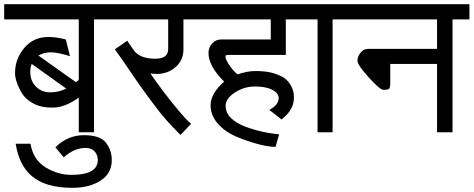

<svg xmlns="http://www.w3.org/2000/svg" viewBox="-30 -633 2267 919"><path d="M115 -289Q115 -245 142.5 -218Q170 -191 210.5 -191Q251 -191 287 -209L122 -327Q115 -313 115 -289ZM333 -240Q343 -245 347 -252V-540H-10V-613H502V-540H420V0H347V-166Q282 -119 225 -118Q168 -117 130 -137.5Q92 -158 74 -188Q42 -244 42 -283Q42 -352 86.5 -404Q131 -456 201 -456Q241 -456 285 -444L305 -364Q249 -382 214.5 -382.5Q180 -383 154 -367Z M379 75Q326 75 275 120L235 72Q294 14 372 14Q450 14 477.5 50.5Q505 87 505 133Q505 197 451.5 231.5Q398 266 316 266Q184 266 118 206Q61 155 45 55H116Q129 132 188 168Q247 204 312 204Q438 204 438 133Q438 107 422 91Q406 75 379 75Z M848 -396Q848 -345 810.5 -312Q773 -279 719 -279Q710 -279 690 -281Q748 -197 808.5 -123.5Q869 -50 885 -41L834 13Q762 -59 724.5 -109Q687 -159 677.5 -171.5Q668 -184 643.5 -218.5Q619 -253 609 -268Q565 -334 520 -397L579 -438L610 -393Q639 -352 713 -352Q775 -352 775 -398V-540H482V-613H937V-540H848Z M1141 -28Q1220 2 1306 10L1289 70Q1247 70 1183 50.5Q1119 31 1078 10Q1037 -11 1007.5 -47.5Q978 -84 978 -129Q978 -186 1043 -242Q968 -317 968 -379Q968 -406 985.5 -425Q1003 -444 1028 -444H1266V-540H917V-613H1423V-540H1338V-370H1057Q1049 -370 1049 -360Q1049 -350 1067 -322.5Q1085 -295 1107 -277Q1154 -293 1192 -293Q1230 -293 1258.5 -287.5Q1287 -282 1315.5 -268.5Q1344 -255 1360.5 -227Q1377 -199 1377 -169Q1377 -139 1366 -118Q1355 -97 1346 -87.5Q1337 -78 1318 -61L1259 -107Q1303 -130 1304 -163Q1304 -187 1273.5 -203Q1243 -219 1190.5 -219Q1138 -219 1094 -190Q1050 -161 1050 -127Q1050 -93 1075 -68.5Q1100 -44 1141 -28Z M1649 -540H1562V0H1490V-540H1403V-613H1649Z M1732 -399H2062V-540H1629V-613H2217V-540H2136V0H2062V-327H1838V-239Q1838 -215 1833 -209Q1828 -203 1805 -203Q1789 -203 1735 -262.5Q1681 -322 1681 -342Q1681 -362 1695.5 -380.5Q1710 -399 1732 -399Z"/></svg>

Font: Autonym
Style: Regular
Weight: 500
Version: Version 1.0.20131126